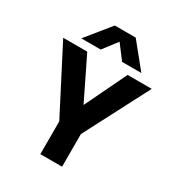

<svg xmlns="http://www.w3.org/2000/svg" viewBox="-201 -988 1026 1113"><g transform="rotate(30 312.0 -431.0)"><path d="M239.5 -861.5H379.5L510.5 -700H381.5L310.5 -794L238.5 -700H108.5ZM238.5 -219.5 16 -650.5H177L313 -372L447 -650.5H608.5L384 -218.5V0H238.5Z"/></g></svg>

Font: Overused Grotesk
Style: Bold
Weight: 710
Version: Version 0.004